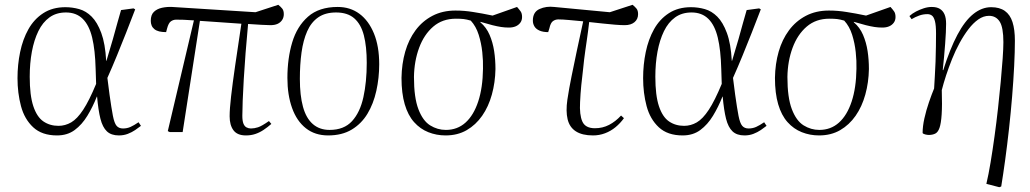

<svg xmlns="http://www.w3.org/2000/svg" viewBox="-20 -551 4298 801"><path d="M218 14Q155 14 118.5 -20Q82 -54 67.5 -108.5Q53 -163 53 -225Q53 -281 64 -334Q75 -387 98.5 -429Q122 -471 160.5 -496Q199 -521 253 -521Q282 -521 310.5 -513Q339 -505 362.5 -481.5Q386 -458 402.5 -413.5Q419 -369 423 -297H424Q440 -349 451 -388Q462 -427 470 -456.5Q478 -486 485 -509L537 -516L544 -512Q525 -462 506 -414Q487 -366 468 -319.5Q449 -273 428 -226L437 -156Q445 -99 451 -68Q457 -37 466.5 -26Q476 -15 493 -15Q510 -15 524.5 -21.5Q539 -28 558 -41L568 -26Q558 -18 544 -8.5Q530 1 513 7.5Q496 14 476 14Q444 14 426 -3Q408 -20 399 -55.5Q390 -91 385 -148H384Q367 -105 344.5 -68Q322 -31 291.5 -8.5Q261 14 218 14ZM224 -26Q252 -26 277 -40.5Q302 -55 327 -93Q352 -131 381 -201L379 -263Q377 -342 364.5 -394Q352 -446 325 -472.5Q298 -499 255 -499Q215 -499 186.5 -478.5Q158 -458 140 -421Q122 -384 113 -335.5Q104 -287 104 -231Q104 -153 119 -108Q134 -63 161 -44.5Q188 -26 224 -26Z M1006 14Q970 14 954 -7.5Q938 -29 938 -66Q938 -96 944 -148.5Q950 -201 961 -277Q972 -353 987 -452Q944 -455 901 -458Q858 -461 814 -464L742 0H688L680 -4L789 -466Q764 -468 745.5 -468.5Q727 -469 715 -469Q703 -469 693 -462Q683 -455 677 -432L673 -417Q656 -417 644 -420Q632 -423 624 -429.5Q616 -436 612.5 -445Q609 -454 609 -464Q609 -489 622 -501.5Q635 -514 655.5 -518.5Q676 -523 698 -522L1046 -500L1141 -531Q1151 -523 1157.5 -515Q1164 -507 1164 -492Q1164 -478 1157 -467.5Q1150 -457 1138 -451.5Q1126 -446 1108 -446Q1094 -446 1070 -447.5Q1046 -449 1015 -451Q1009 -388 1004.5 -330Q1000 -272 997 -221Q994 -170 992.5 -131Q991 -92 991 -68Q991 -47 995.5 -35.5Q1000 -24 1008.5 -19.5Q1017 -15 1027 -15Q1041 -15 1056.5 -20Q1072 -25 1102 -46L1112 -34Q1096 -20 1079.5 -9Q1063 2 1045 8Q1027 14 1006 14Z M1349 14Q1294 14 1256 -16Q1218 -46 1198.5 -100.5Q1179 -155 1179 -226Q1179 -307 1199 -374Q1219 -441 1265 -481.5Q1311 -522 1389 -522Q1441 -522 1479.5 -493.5Q1518 -465 1540 -411.5Q1562 -358 1562 -283Q1562 -226 1550 -172Q1538 -118 1513 -76.5Q1488 -35 1447.5 -10.5Q1407 14 1349 14ZM1355 -9Q1415 -9 1448.5 -45.5Q1482 -82 1496 -145.5Q1510 -209 1510 -289Q1510 -357 1498 -403.5Q1486 -450 1458 -474.5Q1430 -499 1382 -499Q1337 -499 1307.5 -478.5Q1278 -458 1261.5 -420.5Q1245 -383 1238 -332.5Q1231 -282 1231 -222Q1231 -153 1244 -105.5Q1257 -58 1285 -33.5Q1313 -9 1355 -9Z M1839 14Q1801 14 1767 0.5Q1733 -13 1707.5 -41.5Q1682 -70 1668.5 -116Q1655 -162 1655 -226Q1656 -285 1670.5 -335.5Q1685 -386 1713.5 -424.5Q1742 -463 1784 -485Q1826 -507 1880 -507Q1899 -507 1917 -505.5Q1935 -504 1953.5 -501Q1972 -498 1992 -494.5Q2012 -491 2035 -486L2137 -522Q2146 -512 2152 -503.5Q2158 -495 2158 -480Q2158 -466 2150.5 -456Q2143 -446 2131 -441Q2119 -436 2103 -436Q2086 -436 2070 -438.5Q2054 -441 2034 -446Q2014 -451 1984 -460V-458Q2009 -437 2022.5 -405.5Q2036 -374 2041.5 -338Q2047 -302 2047 -263Q2046 -207 2032 -156.5Q2018 -106 1991.5 -68Q1965 -30 1927 -8Q1889 14 1839 14ZM1840 -9Q1888 -9 1922 -39.5Q1956 -70 1975 -127.5Q1994 -185 1995 -264Q1996 -296 1992 -333.5Q1988 -371 1977 -406Q1966 -441 1944 -465Q1927 -470 1914.5 -471.5Q1902 -473 1882 -473Q1826 -473 1787.5 -440Q1749 -407 1728.5 -351.5Q1708 -296 1707 -230Q1707 -144 1725.5 -95.5Q1744 -47 1774.5 -28Q1805 -9 1840 -9Z M2454 14Q2409 14 2382.5 -3Q2356 -20 2348 -53.5Q2340 -87 2347 -135Q2354 -182 2364.5 -233Q2375 -284 2387 -341.5Q2399 -399 2413 -462Q2381 -465 2354 -467.5Q2327 -470 2309 -470Q2297 -470 2287 -463Q2277 -456 2272 -433L2267 -417Q2245 -417 2230.5 -423.5Q2216 -430 2209.5 -441Q2203 -452 2203 -465Q2203 -501 2231 -513.5Q2259 -526 2292 -522L2524 -500L2619 -531Q2629 -523 2635.5 -515Q2642 -507 2642 -492Q2642 -471 2627 -458.5Q2612 -446 2586 -446Q2570 -446 2545.5 -448Q2521 -450 2493.5 -453Q2466 -456 2438 -459Q2436 -439 2433 -418.5Q2430 -398 2427.5 -379Q2425 -360 2422 -341Q2419 -322 2417 -303.5Q2415 -285 2413 -266.5Q2411 -248 2409 -230.5Q2407 -213 2405 -195Q2403 -177 2402 -159.5Q2401 -142 2400 -125Q2397 -72 2409.5 -44Q2422 -16 2462 -16Q2494 -16 2521 -30Q2548 -44 2571 -69L2583 -58Q2568 -37 2548 -20.5Q2528 -4 2504 5Q2480 14 2454 14Z M2828 14Q2765 14 2728.5 -20Q2692 -54 2677.5 -108.5Q2663 -163 2663 -225Q2663 -281 2674 -334Q2685 -387 2708.5 -429Q2732 -471 2770.5 -496Q2809 -521 2863 -521Q2892 -521 2920.5 -513Q2949 -505 2972.5 -481.5Q2996 -458 3012.5 -413.5Q3029 -369 3033 -297H3034Q3050 -349 3061 -388Q3072 -427 3080 -456.5Q3088 -486 3095 -509L3147 -516L3154 -512Q3135 -462 3116 -414Q3097 -366 3078 -319.5Q3059 -273 3038 -226L3047 -156Q3055 -99 3061 -68Q3067 -37 3076.5 -26Q3086 -15 3103 -15Q3120 -15 3134.5 -21.5Q3149 -28 3168 -41L3178 -26Q3168 -18 3154 -8.5Q3140 1 3123 7.5Q3106 14 3086 14Q3054 14 3036 -3Q3018 -20 3009 -55.5Q3000 -91 2995 -148H2994Q2977 -105 2954.5 -68Q2932 -31 2901.5 -8.5Q2871 14 2828 14ZM2834 -26Q2862 -26 2887 -40.5Q2912 -55 2937 -93Q2962 -131 2991 -201L2989 -263Q2987 -342 2974.5 -394Q2962 -446 2935 -472.5Q2908 -499 2865 -499Q2825 -499 2796.5 -478.5Q2768 -458 2750 -421Q2732 -384 2723 -335.5Q2714 -287 2714 -231Q2714 -153 2729 -108Q2744 -63 2771 -44.5Q2798 -26 2834 -26Z M3397 14Q3359 14 3325 0.5Q3291 -13 3265.5 -41.5Q3240 -70 3226.5 -116Q3213 -162 3213 -226Q3214 -285 3228.5 -335.5Q3243 -386 3271.5 -424.5Q3300 -463 3342 -485Q3384 -507 3438 -507Q3457 -507 3475 -505.5Q3493 -504 3511.5 -501Q3530 -498 3550 -494.5Q3570 -491 3593 -486L3695 -522Q3704 -512 3710 -503.5Q3716 -495 3716 -480Q3716 -466 3708.5 -456Q3701 -446 3689 -441Q3677 -436 3661 -436Q3644 -436 3628 -438.5Q3612 -441 3592 -446Q3572 -451 3542 -460V-458Q3567 -437 3580.5 -405.5Q3594 -374 3599.5 -338Q3605 -302 3605 -263Q3604 -207 3590 -156.5Q3576 -106 3549.5 -68Q3523 -30 3485 -8Q3447 14 3397 14ZM3398 -9Q3446 -9 3480 -39.5Q3514 -70 3533 -127.5Q3552 -185 3553 -264Q3554 -296 3550 -333.5Q3546 -371 3535 -406Q3524 -441 3502 -465Q3485 -470 3472.5 -471.5Q3460 -473 3440 -473Q3384 -473 3345.5 -440Q3307 -407 3286.5 -351.5Q3266 -296 3265 -230Q3265 -144 3283.5 -95.5Q3302 -47 3332.5 -28Q3363 -9 3398 -9Z M4149 230 4095 216Q4104 178 4112.5 127Q4121 76 4129 18Q4137 -40 4143.5 -98.5Q4150 -157 4155 -210.5Q4160 -264 4163 -307Q4166 -350 4166 -375Q4166 -437 4150.5 -461Q4135 -485 4106 -485Q4083 -485 4061.5 -470Q4040 -455 4020.5 -429.5Q4001 -404 3983.5 -372Q3966 -340 3952 -305Q3938 -270 3927 -236.5Q3916 -203 3909 -175Q3911 -112 3908.5 -74Q3906 -36 3899.5 -17.5Q3893 1 3881.5 6.5Q3870 12 3855 12Q3849 12 3840.5 10Q3832 8 3829 4Q3829 -24 3836.5 -57.5Q3844 -91 3855.5 -124.5Q3867 -158 3877 -182Q3878 -204 3880 -233Q3882 -262 3883 -294Q3884 -326 3884.5 -356.5Q3885 -387 3885 -411Q3885 -445 3880.5 -462.5Q3876 -480 3868 -486Q3860 -492 3849 -492Q3831 -492 3814.5 -486Q3798 -480 3783 -471L3774 -484Q3786 -495 3801.5 -503Q3817 -511 3834 -516.5Q3851 -522 3867 -522Q3888 -522 3901 -514Q3914 -506 3920.5 -491Q3927 -476 3927 -452Q3927 -437 3926 -415.5Q3925 -394 3923 -367.5Q3921 -341 3918.5 -313.5Q3916 -286 3913 -259L3915 -258Q3943 -347 3974 -405.5Q4005 -464 4040.5 -492.5Q4076 -521 4115 -521Q4150 -521 4172 -505.5Q4194 -490 4204 -459Q4214 -428 4214 -381Q4214 -336 4211 -276Q4208 -216 4202.5 -149Q4197 -82 4189.5 -14Q4182 54 4173.5 116Q4165 178 4157 227Z"/></svg>

Font: Literata 60pt ExtraLight
Style: Italic
Weight: 250
Italic angle: -2°
Designer: Latin by Veronika Burian and Jose Scaglione. Greek by Irene Vlachou. Cyrillic by Vera Evstafieva
Foundry: TypeTogether
Version: Version 3.103;gftools[0.9.29]